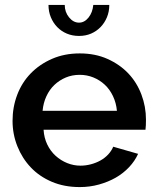

<svg xmlns="http://www.w3.org/2000/svg" viewBox="-20 -750 636 780"><path d="M304 10Q241 10 190.5 -11.5Q140 -33 105 -70Q70 -107 50.5 -156Q31 -205 31 -259Q31 -315 50 -365Q69 -415 105 -452Q141 -489 191.5 -511Q242 -533 304 -533Q367 -533 417 -510.5Q467 -488 501.5 -451.5Q536 -415 554.5 -366Q573 -317 573 -264Q573 -252 572.5 -241Q572 -230 571 -223H157Q159 -190 172 -163Q185 -136 206 -117Q227 -98 253 -87.5Q279 -77 307 -77Q328 -77 349 -82.5Q370 -88 388 -98Q406 -108 419.5 -122.5Q433 -137 440 -154L541 -125Q528 -96 504.5 -71Q481 -46 450.5 -28.5Q420 -11 382.5 -0.5Q345 10 304 10ZM455 -300Q452 -332 439 -359.5Q426 -387 405.5 -406Q385 -425 359 -435.5Q333 -446 304 -446Q273 -446 247 -435Q221 -424 201 -405Q181 -386 168.5 -359Q156 -332 153 -300ZM301 -658Q323 -658 339.5 -678.5Q356 -699 359 -730H424Q424 -703 414.5 -680Q405 -657 388.5 -640Q372 -623 350 -613.5Q328 -604 301 -604Q274 -604 251.5 -613.5Q229 -623 212.5 -640Q196 -657 186.5 -680Q177 -703 177 -730H243Q243 -701 260.5 -679.5Q278 -658 301 -658Z"/></svg>

Font: Rising Sun SemiBold
Style: Regular
Weight: 600
Designer: Matt McInerney, Pablo Impallari, Rodrigo Fuenzalida (Raleway font), Stephen Hutchings (Greek), Cristiano Sobral (main ch
Foundry: The Rising Sun Project Authors
Version: Version 4.327; ttfautohint (v1.8.4.7-5d5b-dirty)